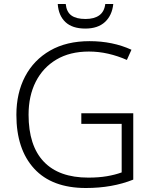

<svg xmlns="http://www.w3.org/2000/svg" viewBox="-20 -931 764 961"><path d="M387 -364H647V-32Q542 10 410 10Q240 10 151 -87Q62 -184 62 -356Q62 -465 105.5 -548Q149 -631 231 -678Q313 -725 428 -725Q544 -725 638 -682L615 -631Q570 -651 522 -662Q474 -673 425 -673Q330 -673 262.5 -633Q195 -593 159 -522Q123 -451 123 -357Q123 -202 199 -122Q275 -42 422 -42Q474 -42 515 -49Q556 -56 589 -68V-311H387ZM547 -911Q541 -854 505.5 -821Q470 -788 407 -788Q342 -788 307.5 -820.5Q273 -853 269 -911H309Q313 -871 337.5 -853.5Q362 -836 408 -836Q451 -836 476.5 -854Q502 -872 507 -911Z"/></svg>

Font: Noto Sans Cherokee Light
Style: Regular
Weight: 300
Designer: Monotype Design Team
Foundry: Monotype Imaging Inc.
Version: Version 2.001; ttfautohint (v1.8.4.7-5d5b)